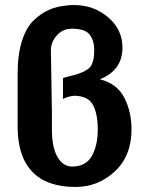

<svg xmlns="http://www.w3.org/2000/svg" viewBox="-20 -732 589 762"><path d="M50 -228V-440Q50 -515 67 -569Q84 -623 114 -651.5Q144 -680 175.5 -693.5Q207 -707 244 -710H243Q253 -712 274 -712Q352 -712 409 -663.5Q466 -615 466 -543Q466 -454 378 -418V-417Q446 -399 474 -343Q502 -287 502 -219Q502 -113 435.5 -51.5Q369 10 280 10Q165 10 107.5 -51Q50 -112 50 -228ZM230 -339V-422Q234 -424 240 -425.5Q246 -427 254.5 -429Q263 -431 270 -433Q323 -447 338.5 -467Q354 -487 354 -532Q354 -571 336 -594.5Q318 -618 265 -618Q229 -618 205.5 -591.5Q182 -565 182 -533L186 -287V-257V-219Q186 -146 208.5 -108.5Q231 -71 266 -71Q321 -71 344.5 -113Q368 -155 368 -218Q368 -280 349 -315.5Q330 -351 276 -352Q249 -350 230 -339Z"/></svg>

Font: Coval
Style: ExtraBold
Weight: 800
Foundry: Context Ltd
Version: Version 001.000